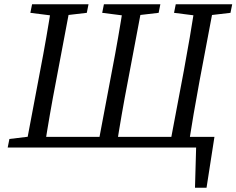

<svg xmlns="http://www.w3.org/2000/svg" viewBox="-20 -690 1106 898"><path d="M16 0H138L148 -55L24 -40L16 0ZM100 0H188C204 -103 222 -207 242 -310L310 -670H222C206 -567 188 -463 168 -360L100 0ZM122 -630 240 -615H258L386 -630L394 -670H130L122 -630ZM145 0H919L898 -25L892 188H946L983 -50H153L145 0ZM436 0H524C540 -103 558 -207 578 -310L646 -670H558C542 -567 524 -463 504 -360L436 0ZM458 -630 576 -615H594L722 -630L730 -670H466L458 -630ZM772 0H860C876 -103 894 -207 913 -310L981 -670H893C877 -567 859 -463 840 -360L772 0ZM794 -630 912 -615H930L1058 -630L1066 -670H802L794 -630Z"/></svg>

Font: Source Serif Variable
Style: Italic
Weight: 389
Italic angle: -12°
Designer: Frank Grießhammer
Foundry: Adobe Systems Incorporated
Version: Version 3.001;hotconv 1.0.111;makeotfexe 2.5.65597